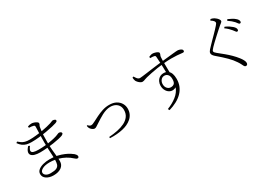

<svg xmlns="http://www.w3.org/2000/svg" viewBox="28 -1757 3944 2791"><g transform="rotate(-30 2000.0 -362.0)"><path d="M425 -737Q449 -736 465.5 -734.5Q482 -733 498 -728Q510 -724 514 -718.5Q518 -713 518 -698Q518 -693 517 -667.5Q516 -642 515 -603Q515 -599 515 -595Q486 -591 456 -588Q401 -582 352 -582Q304 -582 273.5 -590.5Q243 -599 221 -614Q199 -629 175 -650L156 -635Q182 -598 211 -576.5Q240 -555 275 -546Q310 -537 356 -537Q417 -537 484 -544Q499 -546 514 -548Q513 -534 513 -521Q512 -477 512 -436Q512 -416 513 -398Q506 -397 499 -396Q442 -391 388 -391Q337 -391 306.5 -400.5Q276 -410 274.5 -434Q273 -458 307 -502L284 -514Q246 -474 237.5 -442.5Q229 -411 245.5 -389Q262 -367 299.5 -356Q337 -345 389 -345Q446 -345 505 -351Q509 -351 513 -352Q514 -332 515 -314Q517 -258 520 -216Q520 -201 521 -188Q489 -191 455 -191Q394 -191 342.5 -177Q291 -163 260 -136.5Q229 -110 229 -71Q229 -20 276 11Q323 42 393 42Q475 42 524 6.5Q573 -29 573 -92Q573 -111 572 -133Q629 -117 679 -90Q732 -61 771 -24Q784 -13 794 -5.5Q804 2 816 2Q826 2 832.5 -4Q839 -10 839 -22Q839 -35 831.5 -47Q824 -59 810 -72Q796 -84 765.5 -104Q735 -124 689 -144Q643 -164 584 -178Q576 -179 568 -181Q563 -230 557 -293Q555 -323 553 -356Q587 -360 618 -364Q673 -372 714.5 -381.5Q756 -391 780 -400Q792 -406 799.5 -413Q807 -420 807 -428Q807 -442 793 -449.5Q779 -457 766 -457Q756 -457 742 -450Q728 -443 704 -435Q664 -422 610 -412Q582 -406 552 -402Q552 -419 552 -435Q552 -496 554 -539Q555 -546 555 -553Q585 -557 614 -562Q677 -573 724.5 -584Q772 -595 794 -603Q807 -608 815.5 -614Q824 -620 824 -631Q824 -640 817.5 -645.5Q811 -651 800.5 -654.5Q790 -658 779 -658Q768 -658 754.5 -651Q741 -644 723 -639Q698 -631 656 -621Q614 -611 562 -602Q561 -602 560 -602Q560 -607 561 -612Q565 -644 569 -668Q573 -687 580 -696.5Q587 -706 587 -722Q587 -734 570 -745.5Q553 -757 530 -765Q507 -773 487 -773Q469 -773 452.5 -769.5Q436 -766 422 -760ZM522 -144Q521 -99 512 -69Q501 -37 469.5 -22Q438 -7 372 -7Q320 -7 293.5 -27Q267 -47 267 -73Q267 -105 312 -128.5Q357 -152 433 -152Q479 -152 522 -144Z M1179 -346Q1190 -333 1203.5 -324.5Q1217 -316 1229 -316Q1240 -316 1253 -320Q1266 -324 1294 -339Q1331 -358 1380 -382.5Q1429 -407 1485 -425Q1541 -443 1598 -443Q1668 -443 1714.5 -417.5Q1761 -392 1785 -350.5Q1809 -309 1809 -262Q1809 -213 1791 -174.5Q1773 -136 1741 -108Q1709 -80 1668 -61Q1634 -45 1587 -34Q1540 -23 1484.5 -18.5Q1429 -14 1370 -17L1369 -38Q1445 -43 1513.5 -57Q1582 -71 1635.5 -97.5Q1689 -124 1720.5 -167Q1752 -210 1752 -271Q1752 -313 1733.5 -344Q1715 -375 1680.5 -392.5Q1646 -410 1598 -410Q1564 -410 1527.5 -398.5Q1491 -387 1457.5 -369.5Q1424 -352 1395.5 -333.5Q1367 -315 1346 -302Q1304 -276 1285 -262.5Q1266 -249 1249 -249Q1237 -249 1223 -256.5Q1209 -264 1197.5 -275Q1186 -286 1180 -296Q1174 -306 1171.5 -317Q1169 -328 1167 -340Z M2093 -615 2113 -623Q2123 -607 2133 -592Q2143 -577 2156 -566.5Q2169 -556 2186 -556Q2198 -556 2230.5 -560Q2263 -564 2309 -570Q2355 -576 2404.5 -583Q2454 -590 2500 -595Q2528 -599 2551 -601Q2550 -624 2548 -645Q2547 -675 2545 -698Q2544 -714 2539.5 -719.5Q2535 -725 2523 -728Q2513 -731 2496.5 -732Q2480 -733 2458 -733L2455 -755Q2468 -761 2484.5 -767Q2501 -773 2519 -773Q2537 -773 2560 -766.5Q2583 -760 2599.5 -750Q2616 -740 2616 -728Q2616 -712 2608.5 -699Q2601 -686 2600 -666Q2599 -648 2598 -615Q2598 -611 2598 -606Q2652 -611 2693 -616Q2740 -621 2773.5 -624.5Q2807 -628 2826.5 -629.5Q2846 -631 2854 -631Q2870 -631 2888.5 -625.5Q2907 -620 2920.5 -610Q2934 -600 2934 -585Q2934 -574 2928.5 -568.5Q2923 -563 2911 -563Q2900 -563 2877 -566Q2854 -569 2816 -572Q2778 -575 2721 -575Q2669 -575 2598 -569Q2598 -556 2598 -543Q2598 -502 2599 -460Q2599 -437 2600 -415Q2618 -397 2628 -369Q2641 -331 2641 -280Q2641 -213 2618 -158.5Q2595 -104 2552.5 -61.5Q2510 -19 2451.5 12Q2393 43 2324 63L2310 37Q2401 2 2470 -52Q2539 -106 2566 -180Q2518 -155 2477.5 -168Q2437 -181 2412 -219.5Q2387 -258 2387 -309Q2387 -344 2402 -375.5Q2417 -407 2446 -427Q2475 -447 2516 -447Q2538 -447 2556 -442Q2556 -453 2555 -467Q2555 -492 2554 -523Q2553 -543 2552 -564Q2515 -560 2475 -554Q2418 -545 2366.5 -534.5Q2315 -524 2279 -515Q2257 -509 2242 -503.5Q2227 -498 2215.5 -494Q2204 -490 2191 -490Q2176 -490 2157.5 -501.5Q2139 -513 2124.5 -529.5Q2110 -546 2104 -558Q2099 -570 2096.5 -585.5Q2094 -601 2093 -615ZM2508 -215Q2545 -215 2565.5 -235Q2586 -255 2586 -309Q2586 -360 2563 -384.5Q2540 -409 2508 -409Q2470 -409 2447.5 -380Q2425 -351 2425 -313Q2425 -269 2449.5 -242Q2474 -215 2508 -215Z M3699 -484Q3683 -504 3661 -525.5Q3639 -547 3607 -570L3621 -588Q3659 -572 3686.5 -553.5Q3714 -535 3732 -519Q3768 -486 3768 -459Q3768 -446 3762 -440Q3756 -434 3745 -434Q3735 -434 3725.5 -449.5Q3716 -465 3699 -484ZM3792 -565Q3774 -585 3752.5 -603Q3731 -621 3699 -643L3712 -663Q3788 -631 3822 -601Q3861 -570 3861 -539Q3861 -528 3855 -522Q3849 -516 3839 -516Q3828 -516 3818 -531Q3808 -546 3792 -565ZM3488 -768 3501 -787Q3517 -784 3530 -779.5Q3543 -775 3557 -767Q3572 -758 3587 -744Q3602 -730 3612 -715Q3622 -700 3622 -689Q3622 -680 3617 -673Q3612 -666 3602 -658.5Q3592 -651 3576 -638Q3551 -617 3516.5 -585.5Q3482 -554 3445 -520.5Q3408 -487 3378 -458Q3348 -429 3333 -413Q3311 -390 3304.5 -379.5Q3298 -369 3298 -361Q3298 -351 3306 -341Q3314 -331 3331 -317Q3384 -275 3429 -237.5Q3474 -200 3513.5 -161Q3553 -122 3589 -76Q3609 -51 3624 -23Q3639 5 3639 26Q3639 38 3635 46.5Q3631 55 3624 59Q3617 63 3608 63Q3597 63 3589.5 56.5Q3582 50 3578 41Q3570 27 3560.5 6.5Q3551 -14 3530 -45Q3494 -100 3437 -157Q3380 -214 3288 -292Q3269 -309 3259 -324.5Q3249 -340 3249 -357Q3249 -369 3256.5 -382.5Q3264 -396 3274 -407Q3290 -424 3314.5 -450Q3339 -476 3368.5 -506Q3398 -536 3427.5 -565.5Q3457 -595 3481 -621Q3505 -647 3520 -664Q3534 -680 3539 -688.5Q3544 -697 3544 -706Q3544 -717 3533 -731.5Q3522 -746 3488 -768Z"/></g></svg>

Font: Early Summer Mincho Light
Style: Regular
Weight: 300
Designer: GuiWonder
Version: Version 1.002